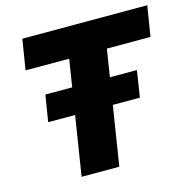

<svg xmlns="http://www.w3.org/2000/svg" viewBox="-104 -808 905 910"><g transform="rotate(-15 348.5 -352.5)"><path d="M60 0ZM186 0 274 -556H60L84 -705H697L673 -556H459L371 0ZM100 -291 121 -421H570L550 -291Z"/></g></svg>

Font: Winston ExtraBold
Style: Italic
Weight: 800
Italic angle: -9°
Designer: Original fonts by Vernon Adams / Changes by Cristiano Sobral
Foundry: Original fonts by Vernon Adams / Changes by Cristiano Sobral
Version: Version 2.503;July 17, 2020;FontCreator 13.0.0.2655 64-bit